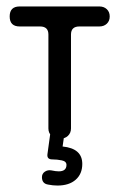

<svg xmlns="http://www.w3.org/2000/svg" viewBox="-20 -420 370 595"><path d="M165 10Q149 10 139.5 1Q130 -8 130 -22V-313Q130 -338 104 -338H41Q10 -338 10 -369Q10 -400 41 -400H288Q302 -400 311 -391.5Q320 -383 320 -369Q320 -355 311 -346.5Q302 -338 288 -338H226Q200 -338 200 -313V-22Q200 -8 190.5 1Q181 10 165 10ZM181 -15 174 34Q235 40 235 88Q235 119 214.5 137Q194 155 158 155Q144 155 129 152Q110 149 110 129Q110 118 119 112Q128 106 139 108Q153 111 162 111Q186 111 186 91Q186 80 171.5 77Q157 74 142 74Q125 74 127 58L137 -15Z"/></svg>

Font: Dongle
Style: Regular
Weight: 400
Designer: Yanghee Ryu
Foundry: Yanghee Ryu
Version: Version 2.000